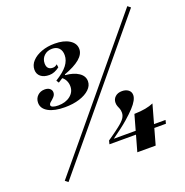

<svg xmlns="http://www.w3.org/2000/svg" viewBox="-134 -810 964 1000"><g transform="rotate(-20 348.0 -310.0)"><path d="M193.6 -304Q135.8 -304 102.5 -322.6Q69.2 -341.2 69.2 -373.3Q69.2 -396.8 85 -412.2Q100.8 -427.5 124.7 -427.5Q142.3 -427.5 152.7 -419.2Q163.1 -410.8 163.1 -397.7Q163.1 -384.7 153.6 -374.3Q144.1 -363.9 134.2 -356.2Q124.2 -348.5 124.2 -340.1Q124.2 -332.9 135 -328.8Q145.7 -324.6 164.1 -324.6Q204.8 -324.6 230.8 -345Q256.8 -365.4 256.8 -396.9Q256.8 -413.3 250.4 -427.6Q244 -441.9 231.6 -451.2L206.9 -435.5L198.1 -449.6Q244.4 -478.2 264.5 -504.6Q284.6 -531.1 284.6 -559.7Q284.6 -585.2 271 -599.3Q257.4 -613.4 233.4 -613.4Q206.2 -613.4 188.8 -596.6Q171.4 -579.9 171.4 -554.5Q171.4 -536.7 179.9 -527.9Q188.5 -519 204.1 -519Q211.6 -519 217.2 -521.4Q222.7 -523.8 229.1 -529L231.5 -511.3Q217.7 -500.8 203.6 -495.2Q189.5 -489.5 174.6 -489.5Q144.6 -489.5 127.4 -503.6Q110.2 -517.7 110.2 -541.6Q110.2 -568.2 129.7 -589Q149.1 -609.8 182 -621.9Q214.8 -634 255 -634Q305.8 -634 336.4 -614.6Q367.1 -595.2 367.1 -563.7Q367.1 -534.9 337.5 -510.2Q307.9 -485.5 251 -464.9V-460.9Q297 -457.1 324.5 -438.5Q352 -420 352 -390.8Q352 -366.1 331.3 -346.4Q310.6 -326.6 274.9 -315.3Q239.2 -304 193.6 -304ZM77.1 68.4 61 55.5 678.1 -687.8 694.2 -674.9ZM344.7 -43.5 349.5 -62.9Q362.8 -72.3 373.9 -79.9Q384.9 -87.6 395.4 -95.3Q405.9 -103 415.8 -110.8Q441.8 -130.7 452.1 -145.6Q462.3 -160.6 462.3 -175.9Q462.3 -189.9 458.8 -198.6Q455.2 -207.4 451.7 -216Q448.2 -224.5 448.2 -236Q448.2 -255.7 462.4 -268.6Q476.6 -281.6 500.1 -281.6Q521.3 -281.6 535.2 -271.1Q549 -260.5 549 -242.3Q549 -229.3 540.3 -213.1Q531.5 -196.8 513.1 -176.9Q494.7 -157 464.8 -131Q448.4 -116.7 427 -100.5Q405.6 -84.4 371.7 -59.7L354.8 -62.9H662.6L657.8 -43.5ZM466.9 45.2 521 -147.8Q557.9 -148.9 582.8 -153.6Q607.7 -158.2 627.9 -166.9L568.6 45.2Z"/></g></svg>

Font: Playfair 5pt SemiExpanded Light 12pt
Style: Italic
Weight: 300
Italic angle: -15.6°
Version: Version 2.000;gftools[0.9.28]